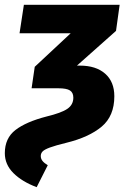

<svg xmlns="http://www.w3.org/2000/svg" viewBox="-45 -552 528 796"><path d="M-25 83Q-25 21 19 -13Q63 -47 148 -69Q210 -84 234.5 -101Q259 -118 259 -147Q259 -168 245 -177Q231 -186 197 -186H86L99 -275L248 -414H36L54 -532H451L436 -424L274 -280H286Q353 -280 391 -246.5Q429 -213 429 -153Q429 -71 376.5 -27Q324 17 230 40Q185 51 162 59.5Q139 68 131.5 76Q124 84 124 95Q124 106 131 115Q138 124 153 133L107 224Q46 201 10.5 165.5Q-25 130 -25 83Z"/></svg>

Font: Fira Sans Condensed ExtraBold
Style: Italic
Weight: 800
Width: 3
Italic angle: -8°
Designer: bBox Type GmbH & Carrois Corporate GbR & Edenspiekermann AG
Foundry: bBox Type GmbH & Carrois Corporate GbR & Edenspiekermann AG
Version: Version 4.301